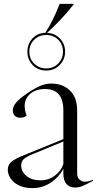

<svg xmlns="http://www.w3.org/2000/svg" viewBox="-20 -953 499 988"><path d="M121 -687Q121 -727 147 -755Q173 -783 213 -784Q254 -847 287 -933H359V-930Q290 -844 222 -784Q262 -782 288.5 -754.5Q315 -727 315 -687Q315 -647 287 -618.5Q259 -590 218 -590Q176 -590 148.5 -618Q121 -646 121 -687ZM102 -154 306 -237V-385Q306 -495 212 -495Q165 -495 136 -470.5Q107 -446 107 -408Q107 -384 117 -358Q103 -347 84 -347Q67 -347 56.5 -357Q46 -367 46 -385Q46 -404 62 -424Q78 -444 119 -472Q160 -500 188 -511.5Q216 -523 244 -523Q303 -523 340 -487Q377 -451 377 -385V-60Q377 -41 388.5 -29.5Q400 -18 417 -18Q436 -18 459 -28V-23Q422 -3 404 4.5Q386 12 367 12Q338 12 322 -6Q306 -24 306 -60V-85Q285 -43 242.5 -14Q200 15 147 15Q108 15 79 1.5Q50 -12 35 -34Q20 -56 20 -80Q20 -103 36.5 -118.5Q53 -134 102 -154ZM188 -25Q230 -25 262.5 -49.5Q295 -74 306 -109V-225L151 -161Q114 -146 101.5 -133.5Q89 -121 89 -102Q89 -70 116.5 -47.5Q144 -25 188 -25ZM218 -601Q255 -601 279.5 -626Q304 -651 304 -687Q304 -724 279.5 -748.5Q255 -773 218 -773Q181 -773 156 -748.5Q131 -724 131 -687Q131 -650 156 -625.5Q181 -601 218 -601Z"/></svg>

Font: Nyght Serif Light
Style: Regular
Weight: 300
Designer: Maksym Kobuzan
Version: Version 0.410